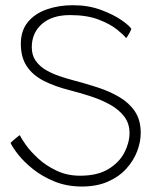

<svg xmlns="http://www.w3.org/2000/svg" viewBox="-20 -694 616 719"><path d="M286.5 4.5Q230.5 4.5 184.5 -14.2Q138.5 -33 104.2 -60.2Q70 -87.5 48.5 -114.8Q27 -142 19.5 -159Q22.5 -162 27 -166Q31.5 -170 36.2 -174Q41 -178 45.8 -181.8Q50.5 -185.5 54 -188Q59.5 -176 77 -151.2Q94.5 -126.5 123.5 -100Q152.5 -73.5 192 -54.8Q231.5 -36 280 -36Q345.5 -36 386.2 -61Q427 -86 446 -123Q465 -160 465 -196Q465 -231.5 445.5 -257.2Q426 -283 393.8 -301.2Q361.5 -319.5 322.2 -332.5Q283 -345.5 243.5 -355.5Q185.5 -370 144 -391.2Q102.5 -412.5 80.2 -446Q58 -479.5 58 -530Q58 -579.5 84.5 -611.5Q111 -643.5 155.5 -659Q200 -674.5 253 -674.5Q311 -674.5 358.5 -656.8Q406 -639 436.2 -617.8Q466.5 -596.5 472 -585.5Q470.5 -581.5 466.8 -574.2Q463 -567 459 -560.5Q455 -554 452 -551.5Q444.5 -562 419 -582.8Q393.5 -603.5 349.8 -620.5Q306 -637.5 242.5 -637.5Q174.5 -637.5 136.8 -604Q99 -570.5 99 -517Q99 -487 114 -466Q129 -445 152.5 -431.5Q176 -418 202.5 -409Q229 -400 252 -394Q299.5 -381.5 345 -366.8Q390.5 -352 427 -330.5Q463.5 -309 485.2 -276.8Q507 -244.5 507 -196.5Q507 -162.5 493.5 -127.2Q480 -92 452.8 -62Q425.5 -32 384 -13.8Q342.5 4.5 286.5 4.5Z"/></svg>

Font: Grandstander Thin Thin
Style: Regular
Weight: 250
Version: Version 1.200